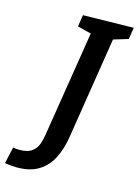

<svg xmlns="http://www.w3.org/2000/svg" viewBox="-219 -772 722 1001"><g transform="rotate(15 142.0 -271.5)"><path d="M102 -697 375 -702 365 -639 286 -615 199 -65Q189 -1 164 49.5Q139 100 93 129.5Q47 159 -25 159Q-57 159 -91 153L-71 64Q-55 67 -37 67Q9 67 32 48.5Q55 30 63 5Q71 -20 74 -39L166 -615L92 -634Z"/></g></svg>

Font: Bitter SemiBold
Style: Italic
Weight: 600
Italic angle: -9°
Designer: Sol Matas, and Bitter project Authors
Foundry: Sol Matas
Version: Version 2.001